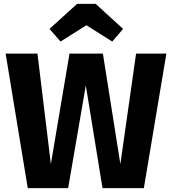

<svg xmlns="http://www.w3.org/2000/svg" viewBox="-20 -969 887 989"><path d="M721 0H508L422 -529L331 0H123L9 -693H173L242 -124L338 -693H510L600 -124L681 -693H837ZM235 -820 377 -949H473L614 -820L558 -755L425 -839L292 -755Z"/></svg>

Font: FiraGOUPP
Style: Bold
Weight: 700
Designer: bBox Type
Foundry: bBox Type GmbH
Version: Version 1.001